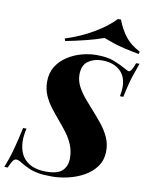

<svg xmlns="http://www.w3.org/2000/svg" viewBox="-134 -1022 869 1109"><g transform="rotate(10 301.0 -467.0)"><path d="M634 -715Q624 -689 607.5 -639.5Q591 -590 575 -511H555Q558 -525 559.5 -540Q561 -555 561 -566Q561 -607 544.5 -635.5Q528 -664 496 -680.5Q464 -697 418 -697Q371 -697 337 -673Q303 -649 303 -594Q303 -559 319.5 -526.5Q336 -494 362.5 -462.5Q389 -431 418 -399Q447 -367 473 -334Q499 -301 515.5 -264.5Q532 -228 532 -187Q532 -132 504.5 -94Q477 -56 433.5 -32Q390 -8 341 3Q292 14 249 14Q199 14 167.5 8.5Q136 3 113 -7.5Q90 -18 65 -32Q55 -39 46 -43Q37 -47 31 -47Q18 -47 10 -35.5Q2 -24 -12 7H-32Q-23 -15 -13 -44Q-3 -73 9 -118.5Q21 -164 36 -233H56Q52 -217 49 -195Q46 -173 47 -154Q50 -82 92.5 -45Q135 -8 210 -8Q279 -8 306 -35.5Q333 -63 333 -107Q333 -149 318.5 -185Q304 -221 280 -252.5Q256 -284 230 -314.5Q204 -345 180 -376.5Q156 -408 141 -443.5Q126 -479 126 -521Q126 -573 149.5 -610.5Q173 -648 211.5 -673Q250 -698 294.5 -710Q339 -722 381 -722Q446 -722 485.5 -706Q525 -690 548 -677Q557 -672 566.5 -667Q576 -662 581 -662Q595 -662 614 -715ZM409 -827Q365 -811 307.5 -796.5Q250 -782 188 -770L183 -784Q271 -812 346 -856Q421 -900 466 -948H484Q505 -893 535.5 -853.5Q566 -814 623 -784L619 -770Q570 -779 533.5 -787.5Q497 -796 467.5 -806Q438 -816 409 -827Z"/></g></svg>

Font: Playfair Display ExtraBold
Style: Italic
Weight: 800
Italic angle: -14°
Designer: Claus Eggers Sørensen
Foundry: Claus Eggers Sørensen
Version: Version 1.203